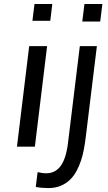

<svg xmlns="http://www.w3.org/2000/svg" viewBox="-20 -731 540 957"><path d="M390.1 -623.5 400.9 -710.9H490.2L479.5 -623.5ZM219.7 206.5Q188 206.5 158.2 200.7L167.5 127Q192.4 132.8 209.5 132.8Q255.4 132.8 282.2 96.4Q309.1 60.1 318.8 -17.6L377.9 -501H462.9L407.2 -45.9Q403.8 -18.1 398.4 11.5Q393.1 41 383.8 69.1Q374.5 97.2 361.1 122.1Q347.7 147 327.9 165.8Q308.1 184.6 281.5 195.6Q254.9 206.5 219.7 206.5ZM141.6 -627.4 151.9 -710.9H240.7L230.5 -627.4ZM64.5 0 125.5 -501H214.8L153.8 0Z"/></svg>

Font: Ride
Style: Italic
Weight: 400
Version: Version 3.000